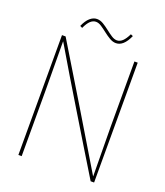

<svg xmlns="http://www.w3.org/2000/svg" viewBox="-158 -990 944 1096"><g transform="rotate(20 314.5 -441.5)"><path d="M84 -728H106Q217 -545 320 -375Q423 -205 526 -32H527L524 -333V-728H544V0H523Q469 -88 416 -175.5Q363 -263 310.5 -349.5Q258 -436 206 -522.5Q154 -609 103 -696H102L104 -395V0H84ZM452 -867 466 -861Q450 -825 430.5 -807.5Q411 -790 388 -790Q369 -790 349.5 -801.5Q330 -813 311 -828Q292 -843 274.5 -854.5Q257 -866 241 -866Q223 -866 207.5 -851.5Q192 -837 178 -806L164 -813Q179 -848 199 -865.5Q219 -883 241 -883Q261 -883 280 -871.5Q299 -860 318 -845Q337 -830 354.5 -818.5Q372 -807 388 -807Q406 -807 421.5 -821.5Q437 -836 452 -867Z"/></g></svg>

Font: Murecho Thin Thin
Style: Regular
Weight: 250
Version: Version 1.010